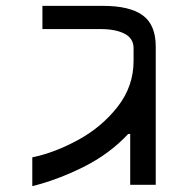

<svg xmlns="http://www.w3.org/2000/svg" viewBox="-20 -629 640 654"><path d="M435 -422V-464.5Q435 -498.5 404.2 -514.2Q373.5 -530 322 -530H124.5V-609H331Q422 -609 466.2 -576.8Q510.5 -544.5 510.5 -470.5V-286.5V0.5H423.5V-172.5H416.5Q353 -104.5 264.2 -60.2Q175.5 -16 90 5V-93Q168.5 -109.5 248.2 -153.5Q328 -197.5 381.5 -266.5Q435 -335.5 435 -422Z"/></svg>

Font: JuliaMono
Style: Regular
Weight: 400
Monospace: yes
Designer: cormullion
Foundry: corm
Version: Version 0.055; ttfautohint (v1.8.4)